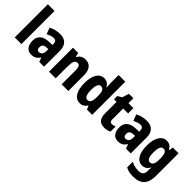

<svg xmlns="http://www.w3.org/2000/svg" viewBox="105 -1817 3114 3114"><g transform="rotate(45 1662.0 -260.0)"><path d="M211 0V-760H58V0Z M545 -560C468 -560 400 -542 346 -511L388 -402C436 -428 479 -442 515 -442C556 -442 578 -417 578 -363V-346L501 -343C370 -338 299 -280 299 -165C299 -67 346 10 440 10C514 10 553 -16 591 -73H594L621 0H730V-363C730 -493 662 -560 545 -560ZM539 -249 578 -251V-202C578 -144 546 -108 503 -108C471 -108 453 -128 453 -172C453 -220 479 -246 539 -249Z M1125 -560C1062 -560 1016 -532 989 -479H981L963 -550H844V0H997V-256C997 -379 1014 -429 1074 -429C1120 -429 1134 -390 1134 -315V0H1287V-360C1287 -492 1226 -560 1125 -560Z M1555 10C1615 10 1649 -15 1681 -61H1689L1714 0H1834V-760H1681V-584C1681 -557 1684 -519 1687 -479H1682C1653 -532 1612 -560 1553 -560C1447 -560 1380 -456 1380 -275C1380 -95 1446 10 1555 10ZM1606 -115C1561 -115 1535 -167 1535 -276C1535 -378 1560 -431 1606 -431C1664 -431 1685 -384 1685 -286V-260C1685 -160 1662 -115 1606 -115Z M2164 -118C2132 -118 2117 -138 2117 -179V-428H2230V-550H2117V-663H2015L1977 -546L1906 -503V-428H1965V-173C1965 -43 2015 10 2117 10C2165 10 2203 0 2237 -18V-136C2211 -125 2187 -118 2164 -118Z M2534 -560C2457 -560 2389 -542 2335 -511L2377 -402C2425 -428 2468 -442 2504 -442C2545 -442 2567 -417 2567 -363V-346L2490 -343C2359 -338 2288 -280 2288 -165C2288 -67 2335 10 2429 10C2503 10 2542 -16 2580 -73H2583L2610 0H2719V-363C2719 -493 2651 -560 2534 -560ZM2528 -249 2567 -251V-202C2567 -144 2535 -108 2492 -108C2460 -108 2442 -128 2442 -172C2442 -220 2468 -246 2528 -249Z M2988 -560C2879 -560 2812 -454 2812 -272C2812 -94 2878 10 2984 10C3046 10 3084 -18 3113 -71H3118C3115 -48 3114 -17 3114 4V13C3114 84 3073 113 3005 113C2946 113 2896 101 2838 72V202C2888 228 2941 240 3010 240C3187 240 3266 146 3266 -25V-550H3135L3122 -480H3115C3084 -536 3047 -560 2988 -560ZM3038 -432C3095 -432 3117 -385 3117 -280V-254C3117 -160 3094 -117 3040 -117C2991 -117 2967 -166 2967 -270C2967 -378 2991 -432 3038 -432Z"/></g></svg>

Font: Noto Sans Khmer UI Condensed ExtraBold
Style: Regular
Weight: 800
Width: 3
Designer: Danh Hong and the Monotype Design Team
Foundry: Monotype Imaging Inc.
Version: Version 2.002